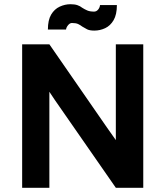

<svg xmlns="http://www.w3.org/2000/svg" viewBox="-20 -890 784 910"><path d="M214 0V-455L240 -416L529 0H659V-680H529V-226L486 -287L214 -680H85V0ZM454 -866Q453 -854 445 -844.5Q437 -835 426 -835Q406 -835 393.5 -840.5Q381 -846 370 -853Q360 -861 347 -865.5Q334 -870 314 -870Q288 -870 263 -858.5Q238 -847 222.5 -821Q207 -795 207 -750H293Q294 -760 302.5 -770.5Q311 -781 321 -781Q340 -781 350.5 -776Q361 -771 370 -764Q381 -757 393 -751Q405 -745 427 -745Q454 -745 478.5 -756.5Q503 -768 518.5 -794.5Q534 -821 534 -866Z"/></svg>

Font: Catamaran
Style: Bold
Weight: 700
Designer: Pria Ravichandran
Version: Version 2.000